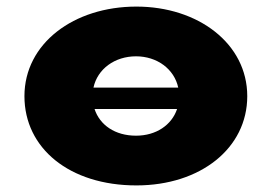

<svg xmlns="http://www.w3.org/2000/svg" viewBox="-20 -548 825 583"><path d="M521.2 -282H263.8C276.1 -338.9 328.7 -377 393 -377C456.4 -377 508.9 -338.9 521.2 -282ZM267.1 -217H517.7C501.3 -168.2 453.9 -136 393 -136C329.5 -136 283 -168.2 267.1 -217ZM54.2 -256C54.2 -98 190.7 15 394.2 15C588.8 15 730.8 -98 730.8 -256C730.8 -416 581.2 -528 394.2 -528C203.8 -528 54.2 -416 54.2 -256Z"/></svg>

Font: Hussar
Style: BdWide
Weight: 700
Foundry: Cannot Into Space Fonts
Version: Version 2.00